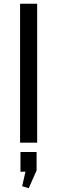

<svg xmlns="http://www.w3.org/2000/svg" viewBox="-20 -760 305 1023"><path d="M178 -740V0H87V-740ZM175 50V148L133 243L98 232L127 106L163 154L89 155V50Z"/></svg>

Font: Pathway Extreme 72pt Medium
Style: Regular
Weight: 500
Designer: Eduardo Rodriguez Tunni
Foundry: Eduardo Rodriguez Tunni
Version: Version 1.001;gftools[0.9.26]